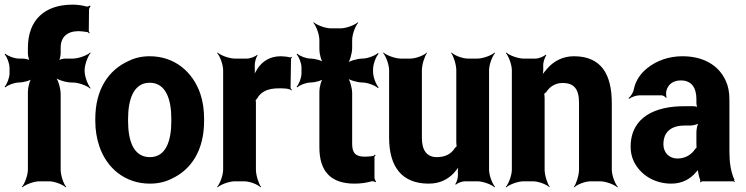

<svg xmlns="http://www.w3.org/2000/svg" viewBox="-26 -780 3210 826"><path d="M313 -646C327 -645 339 -644 350 -642C353 -642 356 -638 357 -636L360 -639C359 -641 356 -644 356 -647L357 -739C357 -743 361 -751 364 -753L361 -756C358 -754 351 -751 346 -752C328 -757 308 -760 286 -760C167 -760 94 -695 94 -574V-551C94 -540 98 -521 104 -515L107 -518C101 -524 82 -528 71 -528H55C36 -528 7 -539 -3 -549L-6 -546C4 -536 15 -507 15 -488V-464C15 -446 4 -417 -6 -407L-3 -404C7 -414 36 -425 55 -425C73 -425 105 -433 115 -443L112 -446C102 -436 94 -404 94 -385V-50C94 -26 80 11 68 24L70 26C83 14 120 0 144 0H185C209 0 244 14 257 26L259 24C247 11 235 -26 235 -50V-375C235 -399 224 -439 211 -451L209 -449C221 -436 259 -425 283 -425H288C312 -425 349 -411 362 -399L364 -401C352 -414 338 -451 338 -475V-478C338 -502 352 -539 364 -552L362 -554C349 -542 312 -528 288 -528H256C245 -528 228 -524 222 -518L225 -515C231 -521 235 -540 235 -551V-574C235 -622 264 -646 313 -646Z M384 -269V-259C384 -220 390 -185 401 -152C432 -58 511 10 619 10C653 10 684 3 710 -10C797 -49 852 -134 852 -259V-269C852 -308 847 -343 836 -376C804 -470 726 -538 618 -538C584 -538 554 -531 528 -518C440 -479 384 -394 384 -269ZM711 -269V-259C711 -176 689 -104 619 -104C548 -104 525 -175 525 -259V-269C525 -351 548 -424 618 -424C688 -424 711 -352 711 -269Z M1228 -391 1230 -393C1228 -395 1224 -399 1224 -403L1226 -527C1226 -529 1229 -532 1230 -533L1228 -536C1227 -535 1224 -533 1222 -533C1211 -536 1194 -538 1182 -538C1134 -538 1102 -515 1082 -485C1075 -474 1066 -458 1063 -449L1066 -448C1070 -457 1071 -475 1070 -488V-497C1069 -511 1076 -534 1082 -542L1081 -545C1074 -537 1051 -528 1036 -528H984C960 -528 923 -542 910 -554L908 -552C920 -539 934 -502 934 -478V-50C934 -26 920 11 908 24L910 26C923 14 960 0 984 0H1025C1049 0 1084 14 1095 26L1097 24C1087 11 1075 -26 1075 -50V-334C1075 -337 1075 -350 1073 -351L1071 -348C1072 -347 1079 -354 1080 -356C1096 -385 1125 -400 1174 -400C1191 -400 1219 -400 1228 -391Z M1499 10C1528 10 1551 6 1573 0C1578 -1 1587 1 1590 4L1592 1C1589 -2 1585 -11 1585 -16V-104C1585 -107 1588 -110 1590 -112L1587 -115C1585 -113 1582 -109 1579 -109C1568 -107 1556 -106 1543 -106C1504 -106 1489 -122 1489 -161V-380C1489 -401 1479 -438 1468 -449L1465 -446C1476 -435 1513 -425 1534 -425C1555 -425 1589 -412 1600 -401L1603 -404C1592 -415 1579 -449 1579 -470V-483C1579 -504 1592 -538 1603 -549L1600 -552C1589 -541 1555 -528 1534 -528C1513 -528 1476 -518 1465 -507L1468 -504C1479 -515 1489 -552 1489 -573V-608C1489 -632 1503 -669 1515 -682L1513 -684C1500 -672 1463 -658 1439 -658H1398C1374 -658 1337 -672 1324 -684L1322 -682C1334 -669 1348 -632 1348 -608V-567C1348 -548 1356 -517 1366 -507L1369 -510C1359 -520 1328 -528 1310 -528C1291 -528 1263 -539 1253 -549L1250 -546C1260 -536 1271 -508 1271 -490V-464C1271 -445 1260 -417 1250 -407L1253 -404C1263 -414 1291 -425 1310 -425C1328 -425 1359 -433 1369 -443L1366 -446C1356 -436 1348 -405 1348 -387V-146C1348 -43 1397 10 1499 10Z M1853 -104C1810 -104 1789 -134 1789 -186V-478C1789 -502 1801 -539 1811 -552L1810 -554C1799 -542 1763 -528 1739 -528H1698C1674 -528 1637 -542 1624 -554L1622 -552C1634 -539 1648 -502 1648 -478V-187C1648 -64 1702 10 1818 10C1866 10 1900 -8 1926 -35C1934 -45 1948 -60 1952 -70L1949 -72C1944 -62 1943 -43 1944 -29V-27C1945 -15 1938 5 1933 12L1935 15C1941 8 1961 0 1973 0H2028C2052 0 2089 14 2102 26L2104 24C2092 11 2078 -26 2078 -50V-478C2078 -502 2092 -539 2104 -552L2102 -554C2089 -542 2052 -528 2028 -528H1987C1963 -528 1928 -542 1917 -554L1915 -552C1925 -539 1937 -502 1937 -478V-167C1937 -164 1938 -150 1940 -148L1942 -152C1940 -153 1932 -145 1931 -143C1915 -118 1890 -104 1853 -104Z M2394 -423C2444 -423 2465 -397 2465 -337V-50C2465 -26 2453 11 2443 24L2445 26C2456 14 2491 0 2515 0H2556C2580 0 2617 14 2630 26L2632 24C2620 11 2606 -26 2606 -50V-336C2606 -460 2561 -538 2443 -538C2395 -538 2357 -517 2330 -487C2321 -477 2307 -460 2302 -450L2306 -448C2310 -459 2312 -478 2311 -493V-498C2310 -511 2318 -534 2324 -542L2321 -545C2315 -537 2292 -528 2278 -528H2226C2202 -528 2165 -542 2152 -554L2150 -552C2162 -539 2176 -502 2176 -478V-50C2176 -26 2162 11 2150 24L2152 26C2165 14 2202 0 2226 0H2267C2291 0 2327 14 2338 26L2339 24C2329 11 2317 -26 2317 -50V-359C2317 -362 2316 -378 2314 -379L2312 -375C2314 -374 2323 -383 2325 -385C2339 -407 2363 -423 2394 -423Z M3112 -128V-352C3112 -383 3107 -410 3096 -433C3065 -501 2998 -538 2910 -538C2851 -538 2799 -519 2760 -488C2733 -467 2709 -436 2701 -397C2699 -382 2687 -365 2678 -358L2681 -355C2689 -362 2711 -370 2726 -370H2819C2827 -370 2836 -364 2839 -359L2842 -361C2839 -366 2839 -383 2841 -390C2849 -419 2872 -434 2903 -434C2948 -434 2970 -404 2970 -353V-338C2970 -331 2972 -318 2976 -314L2978 -317C2974 -321 2963 -323 2957 -323H2916C2797 -323 2687 -279 2687 -148C2687 -125 2692 -104 2701 -85C2728 -30 2787 10 2862 10C2910 10 2945 -11 2969 -40C2973 -44 2979 -50 2980 -54L2976 -55C2975 -51 2977 -43 2978 -37C2980 -26 2982 -16 2986 -7C2987 -5 2987 1 2986 3L2988 5C2989 3 2993 0 2996 0H3128C3130 0 3133 2 3134 3L3136 1C3135 0 3132 -2 3132 -4C3132 -5 3134 -7 3134 -7L3132 -10C3118 -43 3112 -80 3112 -128ZM2828 -159C2828 -218 2868 -240 2920 -240H2945C2957 -240 2979 -246 2986 -253L2982 -256C2975 -249 2970 -225 2970 -211V-162C2970 -159 2970 -145 2972 -143L2974 -146C2972 -148 2966 -141 2964 -138C2949 -115 2922 -98 2888 -98C2855 -98 2828 -122 2828 -159Z"/></svg>

Font: Asimov
Style: EdgeNar
Weight: 500
Designer: Google
Version: Version 2.000980: 2014